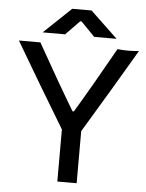

<svg xmlns="http://www.w3.org/2000/svg" viewBox="-59 -932 747 980"><g transform="rotate(5 314.5 -442.5)"><path d="M371 -267V0H272V-267Q135 -493 14 -700H124Q235 -502 318 -364H325Q408 -502 519 -700Q574 -694 629 -700Q508 -493 371 -267ZM131 -752 271 -885H370L510 -752H395L324 -825H317L246 -752Z"/></g></svg>

Font: Rilu
Style: Bold
Weight: 500
Designer: Alí Sinisterra
Foundry: Alí Sinisterra
Version: ""